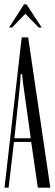

<svg xmlns="http://www.w3.org/2000/svg" viewBox="-20 -873 255 893"><path d="M81 -699H111L214 0H156L125 -213H45L20 0H1ZM74 -488 47 -230H123L87 -488L83 -528H76ZM92 -853H103L174 -745H160L98 -809L36 -745H22Z"/></svg>

Font: Moniqa Cond Heading
Style: Regular
Weight: 400
Width: 3
Designer: Rajesh Rajput
Foundry: Rajesh Rajput
Version: Version 1.000